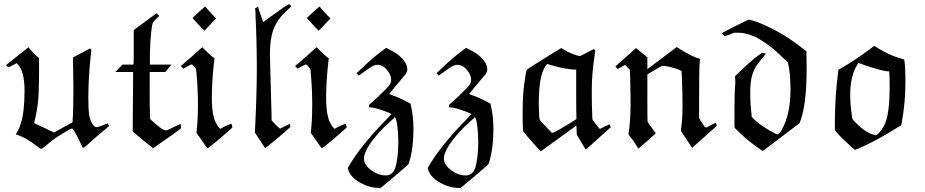

<svg xmlns="http://www.w3.org/2000/svg" viewBox="-20 -705 4525 939"><path d="M339 -268Q339 -291 338 -343Q337 -395 337 -412V-424L420 -468L424 -465L427 -461L424 -435Q412 -327 412 -226Q412 -171 415.5 -145.5Q419 -120 434 -96Q442 -84 452 -83Q461 -83 492 -96L506 -102Q507 -102 510 -96Q513 -90 513 -88L493 -71Q445 -32 401 9Q392 18 388 17L384 16Q362 -31 355 -44Q336 -77 333 -77Q327 -77 285 -51Q240 -25 203 9Q186 23 181 23Q177 23 157 7Q107 -31 69 -44L57 -48L61 -54Q65 -60 71.5 -73.5Q78 -87 82 -102Q100 -157 100 -262Q100 -356 67 -390L62 -396L23 -376L16 -380L9 -386L119 -474Q149 -437 171 -421V-339Q170 -244 167 -217Q164 -188 159 -159.5Q154 -131 150 -117L147 -103Q147 -102 196 -80L244 -57L335 -107V-116Q339 -161 339 -268Z M745 -640 759 -627 744 -613Q738 -607 736 -605Q734 -603 731 -599Q728 -595 727.5 -593.5Q727 -592 725.5 -587Q724 -582 723.5 -579.5Q723 -577 722 -568Q721 -559 720 -553Q714 -500 713 -435V-389H818L789 -353H712V-274Q712 -178 713 -159L714 -123Q727 -110 762 -82Q778 -69 790 -68H797L829 -83Q861 -99 862 -99Q865 -99 865 -78Q865 -76 831 -51.5Q797 -27 763 -4L729 20Q728 20 680.5 -19Q633 -58 629 -62Q629 -122 630 -196Q630 -228 630.5 -262.5Q631 -297 631 -318.5Q631 -340 631 -341V-353H544L579 -389H633L634 -431V-558Z M960 -653 974 -665Q982 -673 983 -673H984Q984 -672 999 -655Q1015 -637 1025 -627L1037 -615L980 -555L966 -568Q926 -612 923 -615Q923 -616 922.5 -616Q922 -616 922 -617Q922 -618 934.5 -629.5Q947 -641 960 -653ZM877 -369 864 -382 876 -392Q915 -425 969 -474Q1004 -439 1019 -427L1029 -420L1026 -395Q1016 -304 1016 -227Q1016 -171 1024 -139Q1029 -113 1040 -97Q1050 -79 1058 -75Q1060 -75 1063 -78Q1067 -81 1088 -90.5Q1109 -100 1111 -100Q1112 -100 1114.5 -92Q1117 -84 1117 -83Q1117 -80 1058 -30Q999 20 995 20Q993 20 968 -17L941 -55Q948 -117 948 -193Q948 -268 941 -347Q940 -363 938 -369Q921 -390 918 -390Q913 -390 889 -376Z M1350 -76 1396 -99Q1398 -99 1399 -91Q1400 -83 1399 -82L1391 -76Q1384 -69 1370 -57Q1356 -45 1343 -34L1277 20L1227 -56L1228 -89Q1236 -247 1236 -373Q1236 -494 1230 -621Q1230 -653 1228 -659V-665L1235 -668L1242 -672L1247 -655Q1251 -642 1260 -617L1267 -597Q1269 -597 1286 -611L1369 -670L1393 -685Q1394 -685 1399.5 -680Q1405 -675 1405 -674Q1399 -668 1391 -661Q1342 -619 1321 -570Q1300 -521 1300 -438Q1300 -411 1304 -290Q1308 -169 1308 -147V-117Q1313 -110 1330 -93Q1347 -76 1350 -76Z M1519 -653 1533 -665Q1541 -673 1542 -673H1543Q1543 -672 1558 -655Q1574 -637 1584 -627L1596 -615L1539 -555L1525 -568Q1485 -612 1482 -615Q1482 -616 1481.5 -616Q1481 -616 1481 -617Q1481 -618 1493.5 -629.5Q1506 -641 1519 -653ZM1436 -369 1423 -382 1435 -392Q1474 -425 1528 -474Q1563 -439 1578 -427L1588 -420L1585 -395Q1575 -304 1575 -227Q1575 -171 1583 -139Q1588 -113 1599 -97Q1609 -79 1617 -75Q1619 -75 1622 -78Q1626 -81 1647 -90.5Q1668 -100 1670 -100Q1671 -100 1673.5 -92Q1676 -84 1676 -83Q1676 -80 1617 -30Q1558 20 1554 20Q1552 20 1527 -17L1500 -55Q1507 -117 1507 -193Q1507 -268 1500 -347Q1499 -363 1497 -369Q1480 -390 1477 -390Q1472 -390 1448 -376Z M1735 -335 1724 -347 1740 -362Q1800 -421 1855 -461L1869 -471L1880 -465Q1955 -429 1970 -381Q1972 -373 1972 -369Q1972 -353 1963 -341Q1961 -339 1922 -292.5Q1883 -246 1883 -245Q1888 -243 1894 -241Q1938 -226 1988 -198L1990 -187Q2002 -137 2002 -74Q2002 26 1979 95Q1978 100 1910 157L1842 214H1833Q1787 214 1742 189Q1690 160 1681 117L1683 113Q1741 10 1871 -122L1895 -147Q1891 -151 1852 -165Q1809 -180 1788 -180H1785V-192L1828 -231Q1879 -279 1887 -292Q1893 -302 1893 -315Q1893 -339 1872.5 -363.5Q1852 -388 1825 -388Q1817 -388 1805 -383Q1789 -375 1751 -347ZM1899 -143Q1910 -132 1910 -130Q1902 -122 1891 -113Q1826 -56 1787 2Q1767 33 1761 58Q1760 63 1760 70Q1760 83 1767 96Q1775 114 1802 132Q1832 153 1867 153Q1900 153 1914 114Q1928 64 1928 -14Q1928 -47 1923.5 -85.5Q1919 -124 1912 -131Q1903 -140 1899 -143Z M2126 -335 2115 -347 2131 -362Q2191 -421 2246 -461L2260 -471L2271 -465Q2346 -429 2361 -381Q2363 -373 2363 -369Q2363 -353 2354 -341Q2352 -339 2313 -292.5Q2274 -246 2274 -245Q2279 -243 2285 -241Q2329 -226 2379 -198L2381 -187Q2393 -137 2393 -74Q2393 26 2370 95Q2369 100 2301 157L2233 214H2224Q2178 214 2133 189Q2081 160 2072 117L2074 113Q2132 10 2262 -122L2286 -147Q2282 -151 2243 -165Q2200 -180 2179 -180H2176V-192L2219 -231Q2270 -279 2278 -292Q2284 -302 2284 -315Q2284 -339 2263.5 -363.5Q2243 -388 2216 -388Q2208 -388 2196 -383Q2180 -375 2142 -347ZM2290 -143Q2301 -132 2301 -130Q2293 -122 2282 -113Q2217 -56 2178 2Q2158 33 2152 58Q2151 63 2151 70Q2151 83 2158 96Q2166 114 2193 132Q2223 153 2258 153Q2291 153 2305 114Q2319 64 2319 -14Q2319 -47 2314.5 -85.5Q2310 -124 2303 -131Q2294 -140 2290 -143Z M2556 -363Q2556 -365 2598 -391.5Q2640 -418 2682 -444L2725 -470L2726 -469Q2728 -468 2730 -467Q2732 -466 2734 -465Q2753 -452 2778 -442Q2808 -431 2816 -431Q2820 -431 2828 -436L2884 -465L2891 -459L2888 -434Q2874 -342 2874 -262Q2874 -189 2877 -126L2878 -119L2895 -97Q2913 -74 2914 -74L2937 -86L2961 -97Q2962 -97 2967 -83L2906 -28Q2847 26 2844 26L2801 -46L2799 -91L2625 35Q2624 35 2605.5 15Q2587 -5 2566 -29.5Q2545 -54 2538 -65L2537 -86Q2536 -100 2536 -156Q2536 -253 2548 -322Q2551 -349 2556 -363ZM2673 -387 2657 -392Q2654 -392 2646 -379Q2615 -332 2615 -197Q2615 -178 2617 -138Q2618 -121 2621 -118Q2626 -110 2657 -78L2678 -56H2684Q2691 -57 2723 -76L2778 -109L2799 -123V-136Q2798 -143 2798 -257V-365H2784Q2739 -368 2673 -387Z M3001 -368Q2990 -378 2990 -380Q2990 -381 3042 -427L3091 -470L3099 -463Q3104 -458 3122.5 -443.5Q3141 -429 3146 -425V-367L3290 -475L3299 -469Q3362 -428 3404 -417L3402 -402Q3399 -362 3399 -231V-128L3409 -111Q3412 -106 3415.5 -101Q3419 -96 3420.5 -93.5Q3422 -91 3423.5 -88.5Q3425 -86 3426 -85Q3427 -84 3429 -83Q3431 -82 3432.5 -82Q3434 -82 3437 -82L3458 -94Q3480 -105 3481 -105Q3482 -105 3484 -95V-88L3365 18L3310 -65L3311 -77Q3317 -111 3318 -178Q3318 -254 3315 -321Q3315 -326 3314.5 -334Q3314 -342 3313.5 -347Q3313 -352 3313 -353V-358L3302 -363Q3268 -377 3234 -382Q3230 -382 3225 -382.5Q3220 -383 3219 -383Q3217 -383 3181 -362L3146 -341V-229Q3146 -115 3147 -112Q3148 -106 3167.5 -80Q3187 -54 3187 -53Q3187 -52 3145 -15Q3103 22 3102 22L3101 20Q3100 19 3099 17.5Q3098 16 3097 14Q3080 -15 3058 -41Q3054 -45 3054 -50Q3064 -116 3064 -203Q3064 -222 3063 -265Q3062 -308 3062 -324L3060 -364L3037 -388L3020 -378Q3002 -368 3001 -368Z M3510 -542Q3510 -544 3574.5 -576.5Q3639 -609 3644 -609H3645Q3684 -599 3724 -580Q3815 -540 3911 -464L3924 -454V-440Q3924 -436 3924.5 -412Q3925 -388 3925 -372Q3925 -191 3893 -110L3891 -103L3801 -35Q3782 -21 3757.5 -2Q3733 17 3722 25L3711 33Q3706 33 3655 -6Q3623 -30 3594 -59L3573 -80L3572 -91V-171Q3572 -253 3576 -297Q3577 -316 3575 -321Q3575 -323 3575 -326L3574 -330Q3575 -334 3611 -367Q3673 -426 3708 -447L3716 -445Q3718 -445 3721 -444L3725 -443Q3726 -443 3724.5 -441Q3723 -439 3717.5 -432Q3712 -425 3703 -415L3688 -395Q3672 -378 3659 -339Q3649 -306 3649 -250Q3649 -201 3656 -140V-134L3668 -121Q3697 -94 3743 -67Q3776 -48 3781 -48Q3791 -48 3803 -70Q3846 -146 3846 -267Q3846 -350 3833 -400L3812 -420Q3743 -489 3673 -525Q3627 -545 3591 -545H3570L3524 -527Z M4063 -121Q4065 -254 4080 -359V-364L4093 -371Q4162 -410 4244 -472Q4253 -480 4256 -480Q4257 -480 4258 -479Q4328 -434 4390 -418L4402 -414Q4408 -388 4408 -300Q4408 -203 4390 -105Q4387 -94 4387 -92L4377 -86Q4266 -16 4179 21L4161 28Q4156 23 4140 10Q4087 -38 4070 -60L4063 -68ZM4331 -278Q4331 -341 4329 -349V-356H4322Q4284 -360 4204 -388L4179 -397Q4177 -397 4162 -370Q4138 -317 4138 -239Q4138 -193 4147 -134Q4148 -124 4151 -120Q4154 -116 4171 -99Q4212 -58 4250 -47Q4259 -44 4263 -44Q4268 -44 4277 -53Q4309 -85 4320 -139Q4331 -193 4331 -278Z"/></svg>

Font: MathJax_Fraktur
Style: Regular
Weight: 400
Version: Version 1.1